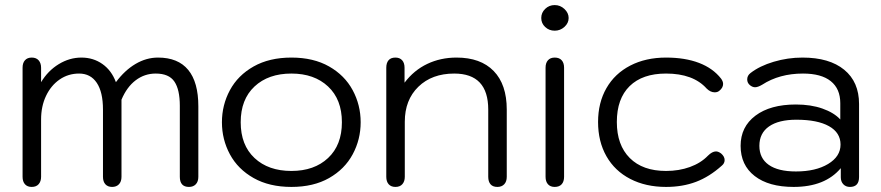

<svg xmlns="http://www.w3.org/2000/svg" viewBox="-20 -727 3472 757"><path d="M69 -30V-460Q69 -479 78.5 -489.5Q88 -500 105 -500Q123 -500 132.5 -489Q142 -478 142 -460V-403Q169 -448 211.5 -474Q254 -500 301 -500Q348 -500 384 -474.5Q420 -449 437 -403Q472 -450 514.5 -475Q557 -500 603 -500Q682 -500 722 -451.5Q762 -403 762 -308V-30Q762 -11 752 -0.5Q742 10 725 10Q689 10 689 -30V-310Q689 -374 667.5 -405.5Q646 -437 594 -437Q550 -437 515 -410.5Q480 -384 459 -334V-30Q459 -11 449 -0.5Q439 10 422 10Q405 10 395.5 -0.5Q386 -11 386 -30V-295Q386 -364 361.5 -400.5Q337 -437 292 -437Q249 -437 215 -413.5Q181 -390 161.5 -349Q142 -308 142 -256V-30Q142 -12 132.5 -1Q123 10 105 10Q88 10 78.5 -0.5Q69 -11 69 -30Z M855 -245Q855 -313 886.5 -371.5Q918 -430 980 -465Q1042 -500 1129 -500Q1216 -500 1277.5 -465Q1339 -430 1370.5 -371.5Q1402 -313 1402 -245Q1402 -177 1370.5 -118.5Q1339 -60 1277.5 -25Q1216 10 1129 10Q1042 10 980 -25Q918 -60 886.5 -118.5Q855 -177 855 -245ZM1328 -245Q1328 -335 1273.5 -386Q1219 -437 1129 -437Q1038 -437 983.5 -386Q929 -335 929 -245Q929 -155 983.5 -104Q1038 -53 1129 -53Q1219 -53 1273.5 -104Q1328 -155 1328 -245Z M1503 -30V-460Q1503 -479 1512 -489.5Q1521 -500 1539 -500Q1556 -500 1565.5 -489.5Q1575 -479 1575 -460V-401Q1612 -450 1664.5 -475Q1717 -500 1780 -500Q1875 -500 1926.5 -447Q1978 -394 1978 -295V-30Q1978 -11 1968 -0.5Q1958 10 1941 10Q1923 10 1914 -0.5Q1905 -11 1905 -30V-295Q1905 -437 1771 -437Q1683 -437 1629.5 -385Q1576 -333 1576 -247V-30Q1576 -12 1566.5 -1Q1557 10 1539 10Q1522 10 1512.5 -0.5Q1503 -11 1503 -30Z M2114 -656Q2114 -677 2129.5 -692Q2145 -707 2167 -707Q2189 -707 2205.5 -691.5Q2222 -676 2222 -656Q2222 -636 2205.5 -621Q2189 -606 2167 -606Q2145 -606 2129.5 -620.5Q2114 -635 2114 -656ZM2131 -30V-460Q2131 -479 2140.5 -489.5Q2150 -500 2167 -500Q2185 -500 2194.5 -489.5Q2204 -479 2204 -460V-30Q2204 -11 2194.5 -0.5Q2185 10 2167 10Q2150 10 2140.5 -0.5Q2131 -11 2131 -30Z M2338 -246Q2338 -322 2371 -379.5Q2404 -437 2465 -468.5Q2526 -500 2606 -500Q2681 -500 2736 -479Q2791 -458 2823 -417Q2831 -406 2831 -396Q2831 -381 2816 -369Q2809 -363 2798 -363Q2781 -363 2766 -378Q2713 -437 2606 -437Q2513 -437 2462.5 -387.5Q2412 -338 2412 -246Q2412 -155 2463 -104Q2514 -53 2606 -53Q2657 -53 2700 -68.5Q2743 -84 2771 -113Q2788 -130 2803 -130Q2812 -130 2823 -122Q2837 -110 2837 -96Q2837 -83 2826 -74Q2777 -30 2724 -10Q2671 10 2606 10Q2526 10 2465 -21.5Q2404 -53 2371 -111Q2338 -169 2338 -246Z M2900 -152Q2900 -227 2958.5 -271Q3017 -315 3118 -315Q3177 -315 3222.5 -299Q3268 -283 3293 -256V-320Q3293 -377 3255.5 -407Q3218 -437 3146 -437Q3053 -437 2985 -393Q2968 -383 2957 -383Q2947 -383 2937 -391Q2926 -400 2926 -414Q2926 -429 2939 -439Q2975 -467 3030.5 -483.5Q3086 -500 3144 -500Q3250 -500 3308.5 -452Q3367 -404 3367 -317V-29Q3367 10 3331 10Q3315 10 3305 -0.5Q3295 -11 3295 -28V-64Q3233 10 3109 10Q3011 10 2955.5 -33Q2900 -76 2900 -152ZM3294 -157Q3294 -204 3248.5 -229.5Q3203 -255 3120 -255Q3050 -255 3012 -228.5Q2974 -202 2974 -152Q2974 -103 3011 -77Q3048 -51 3118 -51Q3196 -51 3245 -80.5Q3294 -110 3294 -157Z"/></svg>

Font: Kodchasan
Style: Regular
Weight: 400
Version: Version 1.000; ttfautohint (v1.6)